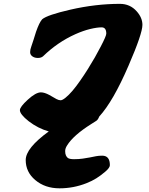

<svg xmlns="http://www.w3.org/2000/svg" viewBox="-20 -683 788 1017"><path d="M238.3 13.2Q181.2 -2.9 131.8 -41Q85.4 -77.6 85.4 -99.6Q85.4 -116.7 127 -154.8Q169.4 -193.8 196.8 -193.8Q215.3 -193.8 241.7 -179.7L279.3 -158.2Q291.5 -151.9 301 -151.9Q310.5 -151.9 327.6 -165.8Q344.7 -179.7 364.3 -202.6Q383.8 -225.6 404.5 -255.4Q425.3 -285.2 445.1 -316.7Q464.8 -348.1 482.7 -379.4Q500.5 -410.6 513.7 -436.5Q543 -492.7 543 -504.9Q543 -538.1 518.3 -538.1Q493.7 -538.1 457.3 -529.3Q420.9 -520.5 379.4 -502Q284.7 -459.5 208 -384.8Q197.8 -376 180.4 -376Q163.1 -376 151.4 -384.5Q139.6 -393.1 139.6 -406.7Q139.6 -420.4 145.5 -435.8Q151.4 -451.2 157.7 -472.4Q164.1 -493.7 170.9 -514.6Q188.5 -564.9 203.6 -581.1Q231.4 -604 352.5 -631.8Q486.8 -662.6 615.2 -662.6Q668.9 -662.6 704.1 -623Q734.4 -588.9 734.4 -551.3Q734.4 -504.9 661.1 -335.9Q579.6 -146.5 505.4 -65.4Q499 -48.3 489.3 -42.5L463.9 -26.4Q368.2 33.7 335 87.9Q325.2 103 325.2 117.2Q325.2 131.3 329.1 139.9Q333 148.4 338.9 153.3Q347.7 160.2 372.3 160.2Q397 160.2 418.2 157.2Q439.5 154.3 456.1 150.9L488.3 144.5Q502.9 141.6 521.5 141.6Q562 141.6 562 191.9Q562 205.6 537.6 226.3Q513.2 247.1 490.2 261.5Q467.3 275.9 437.5 287.6Q369.1 314.5 295.4 314.5Q218.3 314.5 166.5 270.5Q116.2 228 116.2 164.8Q116.2 101.6 238.3 13.2Z"/></svg>

Font: Sarina
Style: Regular
Weight: 400
Designer: James Grieshaber
Foundry: James Grieshaber
Version: Version 1.001